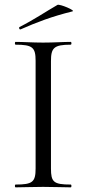

<svg xmlns="http://www.w3.org/2000/svg" viewBox="-20 -805 372 825"><path d="M199 -81V-542C199 -599 211 -613 284 -613C288 -613 288 -625 284 -625C253 -625 213 -622 165 -622C120 -622 79 -625 47 -625C43 -625 43 -613 47 -613C120 -613 133 -601 133 -544V-81C133 -23 120 -12 47 -12C43 -12 43 0 47 0C79 0 120 -2 165 -2C213 -2 252 0 284 0C288 0 288 -12 284 -12C210 -12 199 -23 199 -81ZM69 -679C137 -709 202 -734 291 -756C308 -759 236 -789 227 -784C175 -754 127 -721 64 -689C60 -687 63 -676 69 -679Z"/></svg>

Font: Cormorant Garamond
Style: Regular
Weight: 400
Designer: Christian Thalmann (Catharsis Fonts)
Foundry: Catharsis Fonts
Version: Version 4.002;Glyphs 3.4 (3410)